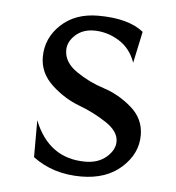

<svg xmlns="http://www.w3.org/2000/svg" viewBox="-38 -408 419 456"><g transform="rotate(5 172.0 -180.0)"><path d="M171 12Q104 12 56 -24V-112Q91 -24 178 -24Q209 -24 228.5 -41Q248 -58 248 -78Q248 -102 218 -122Q188 -142 152 -155.5Q116 -169 86 -197Q56 -225 56 -263Q56 -308 90 -340Q124 -372 179 -372Q251 -372 287 -343L271 -268Q259 -302 231 -319Q203 -336 172 -336Q145 -336 127.5 -320Q110 -304 110 -284Q110 -255 140.5 -234Q171 -213 207 -201.5Q243 -190 273.5 -163.5Q304 -137 304 -98Q304 -54 267.5 -21Q231 12 171 12Z"/></g></svg>

Font: Bellefair
Style: Regular
Weight: 400
Designer: Nick Shinn, Liron Lavi Turkenic
Foundry: Shinntype
Version: Version 1.003;PS 001.003;hotconv 1.0.88;makeotf.lib2.5.64775